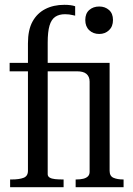

<svg xmlns="http://www.w3.org/2000/svg" viewBox="-20 -777 554 797"><path d="M20 -516H378V-481H20ZM392 -636Q367 -636 350.5 -651.5Q334 -667 334 -694Q334 -721 350.5 -735.5Q367 -750 392 -750Q416 -750 432.5 -735.5Q449 -721 449 -694Q449 -667 432.5 -651.5Q416 -636 392 -636ZM294 0V-32H297Q313 -32 325.5 -35Q338 -38 345 -45Q352 -52 352 -64V-438Q352 -449 348.5 -457Q345 -465 338.5 -470.5Q332 -476 322 -478.5Q312 -481 299 -481H291V-516H435V-68Q435 -46 451 -39Q467 -32 492 -32H493V0ZM244 0H22V-32H28Q60 -32 78 -39Q96 -46 96 -68V-597Q96 -653 115 -687.5Q134 -722 168 -739.5Q202 -757 247 -757Q261 -757 272.5 -755.5Q284 -754 292 -751V-712Q287 -713 280.5 -714.5Q274 -716 267 -717Q260 -718 250 -718Q225 -718 209 -707Q193 -696 185.5 -670.5Q178 -645 178 -600V-54Q178 -45 186 -40Q194 -35 208.5 -33.5Q223 -32 240 -32H244Z"/></svg>

Font: Roboto Serif 120pt ExtraCondensed
Style: Regular
Weight: 400
Width: 2
Designer: Greg Gazdowicz
Foundry: Commercial Type
Version: Version 1.008